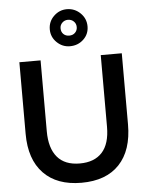

<svg xmlns="http://www.w3.org/2000/svg" viewBox="-64 -1034 848 1100"><g transform="rotate(-5 360.0 -484.0)"><path d="M360 15Q502 15 578 -65.5Q654 -146 654 -295V-704H533V-292Q533 -194 488.5 -145Q444 -96 360 -96Q274 -96 230.5 -147.5Q187 -199 187 -296V-704H65V-292Q65 -145 142 -65Q219 15 360 15ZM472 -875Q472 -920 439.5 -951.5Q407 -983 362 -983Q319 -983 287 -952Q255 -921 255 -876Q255 -832 287 -801Q319 -770 362 -770Q408 -770 440 -800Q472 -830 472 -875ZM410 -876Q410 -857 397 -844Q384 -831 363 -831Q343 -831 330 -843.5Q317 -856 317 -877Q317 -896 330.5 -909Q344 -922 363 -922Q383 -922 396.5 -909Q410 -896 410 -876Z"/></g></svg>

Font: Geom Medium
Style: Bold
Weight: 500
Version: Version 1.102